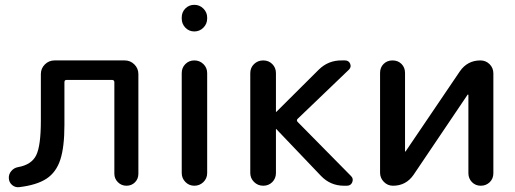

<svg xmlns="http://www.w3.org/2000/svg" viewBox="-20 -770 2137 796"><path d="M59.6 5.9Q43 7.8 30.3 -2.9Q17.6 -13.7 16.6 -30.8Q15.6 -47.9 26.9 -61Q38.1 -74.2 54.7 -77.1Q110.4 -86.9 129.9 -126Q149.4 -165 149.4 -269.5V-462.9Q149.4 -486.3 166 -502.9Q182.6 -519.5 206.1 -519.5H497.1Q520.5 -519.5 537.1 -502.9Q553.7 -486.3 553.7 -462.9V-49.8Q553.7 -28.3 539.6 -14.2Q525.4 0 504.4 0Q483.4 0 468.8 -14.6Q454.1 -29.3 454.1 -49.8V-428.7Q454.1 -437.5 446.3 -438.5H254.9Q247.1 -438.5 247.1 -428.7V-252Q247.1 -160.2 230 -107.9Q212.9 -55.7 172.9 -29.3Q132.8 -2.9 59.6 5.9Z M733.4 -52.7V-466.8Q733.4 -489.3 748.5 -504.4Q763.7 -519.5 785.6 -519.5Q807.6 -519.5 823.2 -504.4Q838.9 -489.3 838.9 -466.8V-52.7Q838.9 -30.3 823.2 -15.1Q807.6 0 785.6 0Q763.7 0 748.5 -15.6Q733.4 -31.2 733.4 -52.7ZM733.4 -693.4V-697.3Q733.4 -719.7 748.5 -734.9Q763.7 -750 785.6 -750Q807.6 -750 823.2 -734.4Q838.9 -718.8 838.9 -697.3V-693.4Q838.9 -670.9 823.2 -655.3Q807.6 -639.6 785.6 -639.6Q763.7 -639.6 748.5 -655.3Q733.4 -670.9 733.4 -693.4Z M1017.6 -52.7V-466.8Q1017.6 -489.3 1033.2 -504.4Q1048.8 -519.5 1071.3 -519.5Q1093.8 -519.5 1108.9 -504.4Q1124 -489.3 1124 -466.8V-306.6L1125 -305.7L1126 -306.6L1300.8 -480.5Q1340.8 -520.5 1397.5 -519.5H1410.2Q1425.8 -519.5 1431.6 -505.9Q1437.5 -492.2 1426.8 -481.4L1213.9 -277.3Q1208 -271.5 1213.9 -264.6L1435.5 -40Q1446.3 -29.3 1440.4 -14.6Q1434.6 0 1418 0H1406.2Q1349.6 0 1310.5 -41L1126 -234.4Q1126 -235.4 1125 -235.4L1124 -234.4V-52.7Q1124 -30.3 1108.9 -15.1Q1093.8 0 1071.3 0Q1048.8 0 1033.2 -15.6Q1017.6 -31.2 1017.6 -52.7Z M1609.4 0Q1586.9 0 1571.3 -16.1Q1555.7 -32.2 1555.7 -53.7V-467.8Q1555.7 -490.2 1570.3 -504.9Q1585 -519.5 1607.4 -519.5Q1629.9 -519.5 1644.5 -504.9Q1659.2 -490.2 1659.2 -467.8V-142.6L1660.2 -141.6H1661.1L1886.7 -474.6Q1918 -519.5 1971.7 -519.5Q1994.1 -519.5 2009.8 -503.9Q2025.4 -488.3 2025.4 -465.8V-51.8Q2025.4 -29.3 2010.3 -14.6Q1995.1 0 1973.1 0Q1951.2 0 1936.5 -15.1Q1921.9 -30.3 1921.9 -51.8V-377L1919.9 -377.9H1918.9L1694.3 -44.9Q1663.1 0 1609.4 0Z"/></svg>

Font: Rounded Mgen+ 2p medium
Style: Regular
Weight: 500
Designer: [Source Han Sans]
Ryoko NISHIZUKA  (kana & ideographs); Paul D. Hunt (Latin, Greek & Cyrillic); Wenlong ZHANG  (bopomofo
Version: Version 1.059.20150602